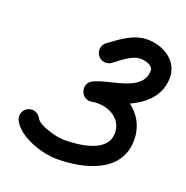

<svg xmlns="http://www.w3.org/2000/svg" viewBox="-116 -693 820 845"><g transform="rotate(20 294.0 -270.5)"><path d="M258.7 -445.4C273.3 -425.4 301.5 -421 321.6 -435.7C353.5 -459.1 393.9 -496 435 -496C454.3 -496 494 -487.5 494 -462C494 -359.3 335.5 -364.4 268 -328.8C245.5 -316.9 240.2 -293.6 246.9 -274.4C253.6 -255.2 272.2 -240.1 297.2 -244.8C362.4 -256.9 440 -223.7 440 -150C440 -56.1 305.1 -45 237 -45C206.2 -45 118 -67 103.4 -96.7C92.5 -119.1 65.6 -128.3 43.3 -117.4C20.9 -106.5 11.7 -79.6 22.6 -57.3C54.4 8 168.5 45 237 45C361.9 45 530 5.9 530 -150C530 -281.5 401.3 -355.7 280.8 -333.2C255.7 -328.6 251.7 -301.6 259.6 -278.8C267.6 -256 287.4 -237.3 310 -249.2C326.2 -257.7 370.6 -264.2 390.7 -270.1C483.9 -297.3 584 -350.8 584 -462C584 -541.8 507 -586 435 -586C370.1 -586 318.1 -544.7 268.4 -508.3C248.4 -493.7 244 -465.5 258.7 -445.4Z"/></g></svg>

Font: FRB American Cursive Guidelines Arrows Black
Style: Bold Italic
Weight: 900
Italic angle: -25°
Version: Version 2.0;Modular Font Editor K font №1